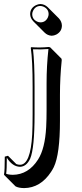

<svg xmlns="http://www.w3.org/2000/svg" viewBox="-61 -668 409 960"><path d="M89.8 -597.2Q89.8 -627.4 118.7 -642.1Q129.9 -647.5 141.1 -647.9Q161.6 -647 176.8 -632.8L233.4 -576.2Q248 -560.1 248.5 -540.5Q248.5 -510.3 220.2 -495.1Q209 -489.7 197.8 -489.3Q177.2 -490.2 162.1 -504.9L105.5 -561.5Q90.3 -577.6 89.8 -597.2ZM238.8 -194.3V-63.5Q238.8 103 208 167.5Q201.7 180.2 194.3 191.4Q141.6 271.5 59.6 272.5Q31.2 272 16.6 263.7L-40 207L-41 204.1Q-37.1 188 -37.1 115.2L-21 110.8L20.5 152.3Q29.8 155.8 39.1 155.8Q91.8 155.8 100.1 3.9Q102.1 -35.6 102.1 -96.2V-234.9Q102.1 -367.7 92.8 -429.2L95.2 -432.1Q138.2 -428.7 182.1 -433.1Q188 -432.6 189.5 -431.6L246.1 -375Q247.6 -372.1 247.6 -366.2Q238.8 -280.8 238.8 -194.3ZM171.9 -251Q171.9 -339.4 181.2 -422.9Q145.5 -419.9 104 -421.4Q111.8 -356.9 111.8 -234.9V-96.2Q111.8 74.2 89.8 125.5Q71.3 165 39.1 166Q1 165 -26.9 120.6Q-26.9 181.2 -30.3 200.7Q-26.9 202.1 -22 203.4Q-17.1 204.6 -10.3 205.3Q-3.4 206.1 2.9 206.1Q81.1 205.1 129.4 129.4Q164.1 75.2 169.9 -32.7Q171.9 -70.8 171.9 -120.1ZM100.1 -597.2Q100.1 -571.8 124.5 -560.1Q133.3 -556.2 141.1 -556.2Q166.5 -556.2 178.2 -580.6Q182.1 -589.4 182.1 -597.2Q182.1 -622.6 157.2 -634.3Q148.4 -638.2 141.1 -638.2Q115.7 -638.2 104 -613.3Q100.1 -605 100.1 -597.2Z"/></svg>

Font: Linux Biolinum Shadow O
Style: Regular
Weight: 400
Designer: Philipp H. Poll
Foundry: Philipp H. Poll
Version: Version 1.0.4